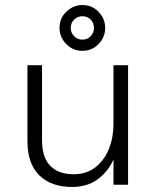

<svg xmlns="http://www.w3.org/2000/svg" viewBox="-20 -734 635 763"><path d="M266.5 9Q183.5 9 136.2 -37.2Q89 -83.5 89 -174V-475H147V-177Q147 -108 180 -74.8Q213 -41.5 272.5 -41.5Q324 -41.5 359.5 -69.5Q395 -97.5 413 -143Q431 -188.5 431 -241.5V-475H489V0H431V-100Q408 -50 366.8 -20.5Q325.5 9 266.5 9ZM307.5 -532Q269.5 -532 243 -559.2Q216.5 -586.5 216.5 -623Q216.5 -662 244.2 -688Q272 -714 307.5 -714Q346.5 -714 372.2 -686.5Q398 -659 398 -623Q398 -586 371.8 -559Q345.5 -532 307.5 -532ZM307.5 -576.5Q327.5 -576.5 340.5 -590.5Q353.5 -604.5 353.5 -623Q353.5 -642.5 340.5 -656Q327.5 -669.5 307.5 -669.5Q288 -669.5 274.5 -656Q261 -642.5 261 -623Q261 -604 274.5 -590.2Q288 -576.5 307.5 -576.5Z"/></svg>

Font: Betina Sans Light
Style: Regular
Weight: 300
Designer: Jonathan Pinhorn (font) & Cristiano Sobral (main changes)
Version: Version 2.001;October 6, 2020;FontCreator 13.0.0.2681 64-bit